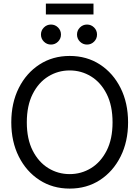

<svg xmlns="http://www.w3.org/2000/svg" viewBox="-20 -1056 789 1087"><path d="M374.5 11.7Q278.3 11.7 203.6 -36.6Q128.9 -85 86.4 -169.7Q43.9 -254.4 43.9 -363.3Q43.9 -473.1 86.4 -557.9Q128.9 -642.6 203.6 -690.9Q278.3 -739.3 374.5 -739.3Q471.2 -739.3 545.7 -690.9Q620.1 -642.6 662.6 -557.9Q705.1 -473.1 705.1 -363.3Q705.1 -254.4 662.6 -169.7Q620.1 -85 545.7 -36.6Q471.2 11.7 374.5 11.7ZM374.5 -70.3Q440.4 -70.3 495.6 -104.2Q550.8 -138.2 584 -203.6Q617.2 -269 617.2 -363.3Q617.2 -458 584 -523.7Q550.8 -589.4 495.6 -623.3Q440.4 -657.2 374.5 -657.2Q308.6 -657.2 253.4 -623.3Q198.2 -589.4 165 -523.7Q131.8 -458 131.8 -363.3Q131.8 -269 165 -203.6Q198.2 -138.2 253.4 -104.2Q308.6 -70.3 374.5 -70.3ZM509.3 -1035.6V-974.1H239.7V-1035.6ZM268.6 -803.7Q245.1 -803.7 228.5 -820.3Q211.9 -836.9 211.9 -860.4Q211.9 -883.8 228.5 -900.4Q245.1 -917 268.6 -917Q292 -917 308.6 -900.4Q325.2 -883.8 325.2 -860.4Q325.2 -836.9 308.6 -820.3Q292 -803.7 268.6 -803.7ZM472.7 -803.7Q449.2 -803.7 432.6 -820.3Q416 -836.9 416 -860.4Q416 -883.8 432.6 -900.4Q449.2 -917 472.7 -917Q496.1 -917 512.7 -900.4Q529.3 -883.8 529.3 -860.4Q529.3 -836.9 512.7 -820.3Q496.1 -803.7 472.7 -803.7Z"/></svg>

Font: Inter Display
Style: Regular
Weight: 400
Designer: Rasmus Andersson
Foundry: rsms
Version: Version 4.001;git-9221beed3